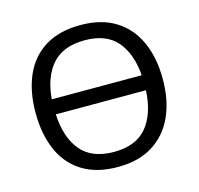

<svg xmlns="http://www.w3.org/2000/svg" viewBox="-106 -838 995 961"><g transform="rotate(-15 391.0 -357.5)"><path d="M720 -358Q720 -247 682.5 -164.5Q645 -82 571.5 -36Q498 10 391 10Q280 10 206.5 -36Q133 -82 97 -165Q61 -248 61 -359Q61 -468 97 -550.5Q133 -633 206.5 -679Q280 -725 392 -725Q499 -725 572 -679.5Q645 -634 682.5 -551.5Q720 -469 720 -358ZM392 -646Q280 -646 223 -581.5Q166 -517 157 -403H623Q614 -517 558.5 -581.5Q503 -646 392 -646ZM391 -68Q505 -68 561.5 -136Q618 -204 624 -325H157Q163 -204 219.5 -136Q276 -68 391 -68Z"/></g></svg>

Font: Apis
Style: Regular
Weight: 400
Designer: Monotype Design Team
Foundry: Monotype Imaging Inc.
Version: Version 2.000; build 0001